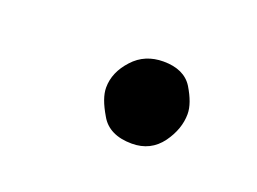

<svg xmlns="http://www.w3.org/2000/svg" viewBox="-37 -482 311 232"><g transform="rotate(20 119.0 -366.0)"><path d="M89.4 -366.2C89.4 -356.9 93.3 -346.2 101.1 -333C108.4 -319.8 122.1 -313 141.6 -313C157.7 -313 170.4 -319.3 179.7 -332C188.5 -344.2 192.9 -356.9 192.9 -369.6C192.9 -378.9 189 -389.6 181.6 -401.9C174.3 -413.6 161.6 -419.4 144 -419.4C128.4 -419.4 115.2 -414.1 105 -402.8C94.7 -391.6 89.4 -379.4 89.4 -366.2Z"/></g></svg>

Font: Mikhak
Style: Regular
Weight: 400
Designer: Amin Abedi
Version: Version 3.2